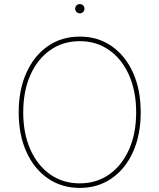

<svg xmlns="http://www.w3.org/2000/svg" viewBox="-20 -918 787 948"><path d="M374 9.8Q284.2 9.8 216.1 -37.4Q147.9 -84.5 110.1 -168.7Q72.3 -252.9 72.3 -363.3Q72.3 -474.6 110.4 -558.8Q148.4 -643.1 216.3 -690.2Q284.2 -737.3 374 -737.3Q463.4 -737.3 531.2 -690.2Q599.1 -643.1 637 -558.8Q674.8 -474.6 674.8 -363.3Q674.8 -252.4 637 -168.2Q599.1 -84 531.2 -37.1Q463.4 9.8 374 9.8ZM374 -12.7Q456.5 -12.7 519.3 -56.9Q582 -101.1 617.2 -180.2Q652.3 -259.3 652.3 -363.3Q652.3 -467.8 617.2 -546.9Q582 -626 519.3 -670.4Q456.5 -714.8 374 -714.8Q291.5 -714.8 228.5 -670.9Q165.5 -627 130.1 -547.9Q94.7 -468.8 94.7 -363.3Q94.7 -259.8 129.6 -180.7Q164.6 -101.6 227.5 -57.1Q290.5 -12.7 374 -12.7ZM374 -852.1Q364.7 -852.1 357.9 -858.9Q351.1 -865.7 351.1 -875Q351.1 -884.8 357.9 -891.4Q364.7 -897.9 374 -897.9Q383.8 -897.9 390.4 -891.4Q397 -884.8 397 -875Q397 -865.7 390.4 -858.9Q383.8 -852.1 374 -852.1Z"/></svg>

Font: Inter Thin
Style: Regular
Weight: 250
Designer: Rasmus Andersson
Foundry: rsms
Version: Version 4.001;git-66647c0bb